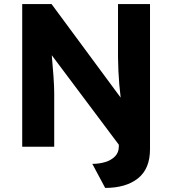

<svg xmlns="http://www.w3.org/2000/svg" viewBox="-20 -720 845 942"><path d="M496 202 433 84Q467 84 496.5 75Q526 66 544.5 47Q563 28 563 -1V-10L234 -449Q239 -396 242.5 -344.5Q246 -293 246 -263V0H89V-700H233L572 -241Q564 -307 561 -370Q558 -433 559 -519V-700H716V12Q716 108 657 155Q598 202 496 202Z"/></svg>

Font: Readex Pro bold
Style: Bold
Weight: 700
Designer: Bonnie Shaver-Troup, Thomas Jockin
Foundry: Lexend
Version: Version 1.200; ttfautohint (v1.8.3)